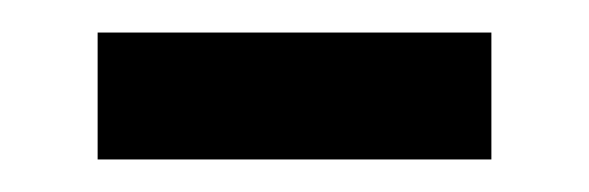

<svg xmlns="http://www.w3.org/2000/svg" viewBox="-20 -327 362 118"><path d="M40 -229V-307H282V-229Z"/></svg>

Font: Apis
Style: Regular
Weight: 400
Designer: Monotype Design Team
Foundry: Monotype Imaging Inc.
Version: Version 2.000; build 0001